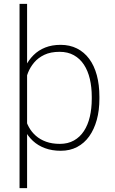

<svg xmlns="http://www.w3.org/2000/svg" viewBox="-20 -770 593 993"><path d="M120.1 -750V203.1H81.1V-750ZM494.1 -269.5V-259.3Q494.1 -199.2 480.5 -149.9Q466.8 -100.6 441.4 -64.9Q416 -29.3 378.9 -9.8Q341.8 9.8 294.4 9.8Q249 9.8 212.6 -3.7Q176.3 -17.1 150.1 -41.5Q124 -65.9 107.9 -97.4Q91.8 -128.9 85.4 -165V-348.6Q93.8 -390.1 110.6 -424.6Q127.4 -459 153.1 -484.6Q178.7 -510.3 213.9 -524.2Q249 -538.1 293.5 -538.1Q340.8 -538.1 378.2 -519.3Q415.5 -500.5 441.4 -465.6Q467.3 -430.7 480.7 -381.1Q494.1 -331.5 494.1 -269.5ZM454.6 -259.3V-269.5Q454.6 -319.3 444.6 -361.8Q434.6 -404.3 414.1 -435.5Q393.6 -466.8 362.1 -484.4Q330.6 -502 288.6 -502Q241.7 -502 209.5 -486.6Q177.2 -471.2 156.7 -446.8Q136.2 -422.4 125 -394.3Q113.8 -366.2 108.4 -341.3V-168Q115.2 -138.7 129.2 -113Q143.1 -87.4 165.3 -67.9Q187.5 -48.3 218.5 -37.1Q249.5 -25.9 289.6 -25.9Q331.5 -25.9 362.5 -43.5Q393.6 -61 414.1 -92.3Q434.6 -123.5 444.6 -166.3Q454.6 -209 454.6 -259.3Z"/></svg>

Font: Roboto ExtraLight
Style: Regular
Weight: 250
Designer: Christian Robertson
Foundry: Google
Version: Version 3.009; 2024